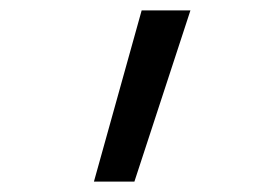

<svg xmlns="http://www.w3.org/2000/svg" viewBox="-20 -792 540 370"><path d="M161 -442 253 -772H347L239 -442Z"/></svg>

Font: Iosevka Curly
Style: Regular
Weight: 400
Monospace: yes
Designer: Belleve Invis
Foundry: Belleve Invis
Version: Version 22.1.2; ttfautohint (v1.8.4)